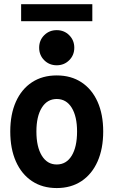

<svg xmlns="http://www.w3.org/2000/svg" viewBox="-20 -908 553 935"><path d="M256.2 7.8Q186.5 7.8 135.8 -26Q85 -59.7 57.5 -121.6Q30 -183.5 30 -267.7Q30 -351.5 57.5 -412.8Q85 -474.1 135.8 -507.4Q186.5 -540.7 256.2 -540.7Q326 -540.7 376.8 -507.2Q427.6 -473.8 455.1 -412.5Q482.6 -351.2 482.6 -267.7Q482.6 -183.6 455.1 -121.7Q427.6 -59.8 376.8 -26Q326 7.8 256.2 7.8ZM256.2 -107Q303 -107 329.2 -149.8Q355.3 -192.6 355.3 -267.7Q355.3 -341 329.2 -383.4Q303 -425.9 256.2 -425.9Q209.9 -425.9 183.6 -383.6Q157.3 -341.3 157.3 -267.7Q157.3 -193 183.6 -150Q209.9 -107 256.2 -107ZM256.2 -590.1Q220 -590.1 195.3 -614.8Q170.7 -639.5 170.7 -675.7Q170.7 -711.9 195.4 -736.6Q220.1 -761.2 256.3 -761.2Q292.5 -761.2 317.1 -736.5Q341.8 -711.8 341.8 -675.6Q341.8 -639.4 317.1 -614.8Q292.4 -590.1 256.2 -590.1ZM82.9 -804.9V-887.6H429.6V-804.9Z"/></svg>

Font: Reddit Sans Condensed
Style: Regular
Weight: 400
Designer: Stephen Hutchings
Foundry: Reddit
Version: Version 1.014